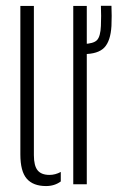

<svg xmlns="http://www.w3.org/2000/svg" viewBox="-20 -620 422 646"><path d="M48.5 -100.5V-600H94V-98Q94 -62.5 106.5 -47Q119 -31.5 146.5 -31.5Q166 -31.5 184.5 -41.5V-9.5Q163.5 6 135 6Q91.5 6 70 -18.8Q48.5 -43.5 48.5 -100.5ZM226.5 0V-600H272V0ZM261 -438Q256.5 -438 252.2 -438.8Q248 -439.5 243.5 -440V-473Q248.5 -472.5 252.5 -472.2Q256.5 -472 261 -472Q295 -473 306.5 -485.2Q318 -497.5 319.5 -532.5Q321 -566.5 319.5 -600.5H355Q356.5 -566.5 355 -532.5Q352 -482 331 -460Q310 -438 261 -438Z"/></svg>

Font: Big Shoulders Stencil Display Light
Style: Regular
Weight: 300
Designer: Patric King
Foundry: XO Type Co
Version: Version 1.000